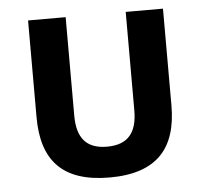

<svg xmlns="http://www.w3.org/2000/svg" viewBox="-44 -563 664 621"><g transform="rotate(-5 288.5 -252.5)"><path d="M288 12C442 12 507 -64 507 -203V-517H386V-197C386 -125 356 -88 288 -88C221 -88 191 -125 191 -197V-517H69V-203C69 -64 133 12 288 12Z"/></g></svg>

Font: Noto Sans Thai UI SemCond SemBd
Style: Regular
Weight: 600
Width: 4
Designer: Monotype Design Team
Foundry: Monotype Imaging Inc.
Version: Version 2.000